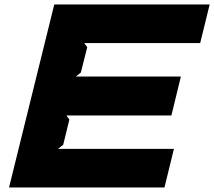

<svg xmlns="http://www.w3.org/2000/svg" viewBox="-20 -830 948 850"><path d="M750 -170.9 708 0H20L220.2 -810.1H908.2L866.2 -639.2H353L366.2 -621.1L337.9 -508.8L315.9 -491.2H780.8L738.8 -318.8H273.9L287.1 -300.8L259.8 -189L236.8 -170.9Z"/></svg>

Font: Sinkin Sans 800 Black Italic
Style: Regular
Weight: 900
Italic angle: -112°
Designer: Keith Bates
Foundry: K-Type
Version: Sinkin Sans (version 1.0)  by Keith Bates   •   © 2014   www